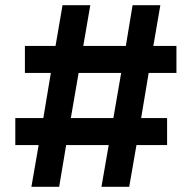

<svg xmlns="http://www.w3.org/2000/svg" viewBox="-20 -720 740 740"><path d="M129 -161 101 0H208L235 -161H399L371 0H478L506 -161H624V-265H524L553 -439H660V-543H571L598 -700H491L465 -543H301L328 -700H221L194 -543H76V-439H176L147 -265H39V-161ZM417 -265H253L283 -439H447Z"/></svg>

Font: Mission Medium
Style: Regular
Weight: 500
Version: Version 1.000;FEAKit 1.0